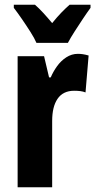

<svg xmlns="http://www.w3.org/2000/svg" viewBox="-20 -786 400 806"><path d="M307 -560Q317 -560 327.5 -558.5Q338 -557 352 -553L339 -398Q329 -402 317.5 -403.5Q306 -405 291 -405Q268 -405 250.5 -396.5Q233 -388 221.5 -371Q210 -354 204.5 -331Q199 -308 199 -278V0H54V-550H165L186 -461H193Q203 -485 219.5 -508Q236 -531 258.5 -545.5Q281 -560 307 -560ZM133 -606Q125 -625 107.5 -652.5Q90 -680 71 -707.5Q52 -735 38 -753V-766H127Q143 -752 161 -732.5Q179 -713 199 -689Q220 -715 237.5 -733Q255 -751 272 -766H360V-753Q346 -734 328 -707Q310 -680 293 -653.5Q276 -627 265 -606Z"/></svg>

Font: Noto Sans Khmer ExtraCondensed ExtraBold
Style: Regular
Weight: 800
Width: 2
Designer: Danh Hong and the Monotype Design Team
Foundry: Monotype Imaging Inc.
Version: Version 2.004